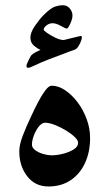

<svg xmlns="http://www.w3.org/2000/svg" viewBox="-20 -691 403 719"><path d="M317.4 -174.3Q317.4 -122.1 298.6 -81.1Q279.8 -40 244.9 -16.4Q210 7.3 161.1 7.3Q111.8 7.3 82 -30.8Q52.2 -68.8 52.2 -124.5Q52.2 -148.4 64.7 -181.4Q77.1 -214.4 97.7 -257.8Q109.4 -283.2 123 -309.3Q136.7 -335.4 149.9 -352.8Q163.1 -370.1 173.3 -370.1Q198.2 -370.1 223.6 -353.3Q249 -336.4 270.3 -308.3Q291.5 -280.3 304.4 -245.4Q317.4 -210.4 317.4 -174.3ZM272.5 -156.2Q272.5 -166 259 -178.7Q245.6 -191.4 225.6 -203.4Q205.6 -215.3 184.8 -223.4Q164.1 -231.4 148.9 -231.4Q136.7 -231.4 125.2 -217Q113.8 -202.6 106.7 -183.3Q99.6 -164.1 99.6 -149.4Q99.6 -137.7 111.8 -128.7Q124 -119.6 141.6 -114.5Q159.2 -109.4 174.8 -109.4Q192.4 -109.4 215.3 -115Q238.3 -120.6 255.4 -131.1Q272.5 -141.6 272.5 -156.2ZM286.6 -550.3Q286.6 -546.4 283 -536.4Q279.3 -526.4 272.9 -516.6Q266.6 -506.8 258.3 -504.4Q250 -502 220.7 -490.5Q191.4 -479 163.1 -468.8Q129.4 -455.6 110.4 -446.3Q91.3 -437 85.9 -437Q79.1 -437 79.1 -443.8Q79.1 -449.7 86.7 -464.8Q94.2 -480 97.2 -483.9Q101.1 -488.8 113.8 -495.6Q126.5 -502.4 131.8 -504.4Q121.6 -507.8 107.7 -519.5Q93.8 -531.2 93.8 -550.3Q93.8 -569.3 110.8 -594.2Q127.9 -619.1 144 -635.3Q170.9 -661.6 186.5 -666.5Q202.1 -671.4 215.8 -671.4Q231 -671.4 241.2 -659.4Q251.5 -647.5 251.5 -631.8Q251.5 -624.5 247.6 -613.3Q243.7 -602.1 238.5 -593Q233.4 -584 230.5 -584Q225.1 -584 207.8 -594Q190.4 -604 176.8 -604Q164.1 -604 153.8 -595.7Q143.6 -587.4 143.6 -579.6Q143.6 -576.7 156.5 -567.6Q169.4 -558.6 187 -550Q204.6 -541.5 218.3 -541Q235.4 -544.9 256.3 -550.3Q277.3 -555.7 281.2 -556.2Q286.6 -557.1 286.6 -550.3Z"/></svg>

Font: Scheherazade New Medium
Style: Regular
Weight: 500
Designer: SIL International
Foundry: SIL International
Version: Version 4.000